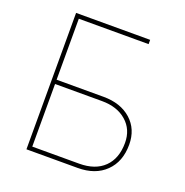

<svg xmlns="http://www.w3.org/2000/svg" viewBox="-130 -845 926 962"><g transform="rotate(20 333.0 -363.5)"><path d="M386.4 0H113.6V-727.3H508.5V-704.5H136.4V-379.3H386.4Q478.3 -379.3 534.1 -329.5Q589.5 -279.8 589.5 -197.4Q589.5 -106.5 534.8 -53.3Q480.5 0 386.4 0ZM386.4 -22.7Q471.9 -22.7 519.2 -68.9Q566.8 -115.4 566.8 -198.9Q566.8 -270.2 517.4 -313.2Q468 -356.5 386.4 -356.5H136.4V-22.7Z"/></g></svg>

Font: Linik Sans Thin
Style: Regular
Weight: 100
Designer: Fonts by Rasmus Andersson / Changes by Cristiano Sobral with parts from Marc Monis
Foundry: rsms
Version: Version 3.020; ttfautohint (v1.6)